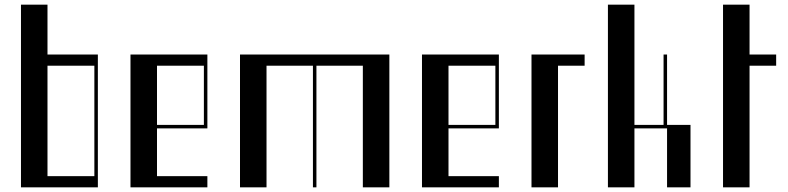

<svg xmlns="http://www.w3.org/2000/svg" viewBox="-20 -804 3381 824"><path d="M70 -784H183.8V-570H400V0H70ZM385 -48V-522H183.8V-48Z M540 -570H870V-253H653.8V-48H870V0H540ZM855 -268V-522H653.8V-268Z M1010 -570H1651V0H1537.2V-522H1338V0H1323V-522H1123.8V0H1010Z M1791 -570H2121V-253H1904.8V-48H2121V0H1791ZM2106 -268V-522H1904.8V-268Z M2261 -570H2489V-522H2374.8V0H2261Z M2589 -784H2702.8V-268H2827.8V-570H2842.8V-268H2943.4V0H2842.8V-253H2702.8V0H2589Z M3083 -784H3196.8V-570H3311V-522H3196.8V0H3083Z"/></svg>

Font: Facade Sud
Style: Regular
Weight: 100
Designer: Éléonore Fines
Foundry: Velvetyne Type Foundry
Version: Version 1.001;Glyphs 3.2 (3202)